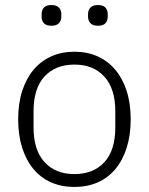

<svg xmlns="http://www.w3.org/2000/svg" viewBox="-20 -729 590 761"><path d="M275 12Q224 12 183 -6Q142 -24 113 -58.5Q84 -93 68 -143Q52 -193 52 -256Q52 -319 68 -368.5Q84 -418 113 -452.5Q142 -487 183 -505.5Q224 -524 275 -524Q326 -524 367 -505.5Q408 -487 437 -452.5Q466 -418 482 -368.5Q498 -319 498 -256Q498 -193 482 -143Q466 -93 437 -58.5Q408 -24 367 -6Q326 12 275 12ZM275 -39Q350 -39 393.5 -86Q437 -133 437 -224V-288Q437 -378 393.5 -425.5Q350 -473 275 -473Q200 -473 156.5 -426Q113 -379 113 -288V-224Q113 -134 156.5 -86.5Q200 -39 275 -39ZM184 -627Q163 -627 154 -637Q145 -647 145 -663V-673Q145 -689 154 -699Q163 -709 184 -709Q204 -709 213.5 -699Q223 -689 223 -673V-663Q223 -647 213.5 -637Q204 -627 184 -627ZM368 -627Q348 -627 338.5 -637Q329 -647 329 -663V-673Q329 -689 338.5 -699Q348 -709 368 -709Q389 -709 398 -699Q407 -689 407 -673V-663Q407 -647 398 -637Q389 -627 368 -627Z"/></svg>

Font: IBM Plex Sans Devanagari Light
Style: Regular
Weight: 300
Designer: Mike Abbink, Paul van der Laan, Pieter van Rosmalen, Erin McLaughlin
Foundry: Bold Monday
Version: Version 1.1